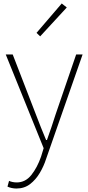

<svg xmlns="http://www.w3.org/2000/svg" viewBox="-20 -840 508 1104"><path d="M74 244Q61 244 47 241Q33 238 23 233L32 200Q40 204 52 206.5Q64 209 76 209Q126 209 160 166.5Q194 124 216 61L231 12L13 -527H53L186 -183Q199 -149 214.5 -109.5Q230 -70 245 -35H250Q263 -70 276 -109.5Q289 -149 300 -183L418 -527H455L245 74Q232 115 209 154Q186 193 153 218.5Q120 244 74 244ZM211 -631 190 -651 335 -820 364 -797Z"/></svg>

Font: Noto Sans JP
Style: Regular
Weight: 100
Designer: Ryoko NISHIZUKA 西塚涼子 (kana, bopomofo & ideographs); Paul D. Hunt (Latin, Greek & Cyrillic); Sandoll Communications 산돌커뮤니
Foundry: Adobe
Version: Version 2.004;hotconv 1.0.118;makeotfexe 2.5.65603